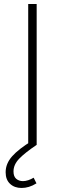

<svg xmlns="http://www.w3.org/2000/svg" viewBox="-20 -719 322 953"><path d="M120 -699H162V0H120ZM139 -20 162 0Q104 39 75.5 68.5Q47 98 47 132Q47 157 60.5 168.5Q74 180 94 180Q106 180 120 175.5Q134 171 147 163L161 191Q142 203 123.5 208.5Q105 214 87 214Q52 214 30 193.5Q8 173 8 136Q8 93 40.5 56.5Q73 20 139 -20Z"/></svg>

Font: Alexandria ExtraLight
Style: Regular
Weight: 250
Designer: Mohamed Gaber
Foundry: Kief Type Foundry
Version: Version 5.100